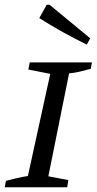

<svg xmlns="http://www.w3.org/2000/svg" viewBox="-20 -786 406 806"><path d="M0 0 5 -27Q29 -33 52 -38.5Q75 -44 97 -47L191 -476L99 -494L105 -524H366L361 -497Q334 -490 313.5 -485Q293 -480 270 -478L183 -46L267 -30L262 0ZM344 -599Q241 -649 145 -710L176 -766H188L359 -625Z"/></svg>

Font: Piazzolla SC
Style: Italic
Weight: 400
Italic angle: -11.3°
Designer: Juan Pablo del Peral
Foundry: Huerta Tipografica
Version: Version 1.330